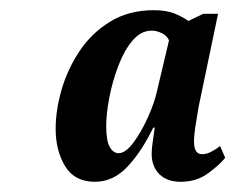

<svg xmlns="http://www.w3.org/2000/svg" viewBox="-20 -737 461 376"><path d="M166 -381Q126 -381 107.5 -411.5Q89 -442 89 -485Q89 -521 100.5 -561Q112 -601 135.5 -636.5Q159 -672 195.5 -694.5Q232 -717 281 -717Q305 -717 320.5 -711Q336 -705 349 -696L378 -710H407L369 -528Q365 -504 362.5 -488.5Q360 -473 360 -459Q360 -435 376 -435Q384 -435 393 -439.5Q402 -444 411 -451L421 -428Q411 -415 388 -398Q365 -381 334 -381Q307 -381 292 -396Q277 -411 277 -436Q277 -446 279 -458.5Q281 -471 283 -487H280Q258 -441 230 -411Q202 -381 166 -381ZM212 -437Q226 -437 241.5 -458Q257 -479 270 -508Q283 -537 288 -561L311 -658Q307 -667 297 -672Q287 -677 277 -677Q256 -677 239.5 -657.5Q223 -638 211.5 -607.5Q200 -577 194 -545.5Q188 -514 188 -490Q188 -461 195 -449Q202 -437 212 -437Z"/></svg>

Font: Noto Serif ExtraCondensed
Style: Bold Italic
Weight: 700
Width: 2
Italic angle: -12°
Designer: Monotype Design Team
Foundry: Monotype Imaging Inc.
Version: Version 2.013; ttfautohint (v1.8.4.7-5d5b)